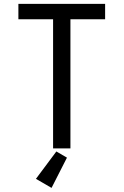

<svg xmlns="http://www.w3.org/2000/svg" viewBox="-20 -752 626 973"><path d="M241.2 200.2 162.1 154.3 265.6 15.6 319.3 46.9ZM249 0V-654.3H73.2V-732.4H512.7V-654.3H336.9V0Z"/></svg>

Font: Consola Mono
Style: Book
Weight: 400
Monospace: yes
Version: Version 2.001